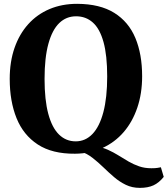

<svg xmlns="http://www.w3.org/2000/svg" viewBox="-20 -772 854 978"><path d="M692.5 185Q653 185 621 169.5Q589 154 561.2 130.2Q533.5 106.5 506.8 80.5Q480 54.5 451.2 32Q422.5 9.5 388.5 -1.5L467.5 -27Q502 -21.5 530.2 -8.8Q558.5 4 584 20Q609.5 36 635 50.8Q660.5 65.5 688.5 75.2Q716.5 85 751 85Q771 85 781.8 83.2Q792.5 81.5 799.5 80L814 129Q790 159 761.8 172Q733.5 185 692.5 185ZM362 11Q246 12 172.5 -36Q99 -84 64.2 -170.2Q29.5 -256.5 29.5 -370Q29.5 -457.5 54 -528Q78.5 -598.5 123.8 -648.8Q169 -699 232.2 -725.8Q295.5 -752.5 373 -752.5Q489 -752 562 -706.5Q635 -661 669.5 -578.5Q704 -496 704 -383.5Q704 -296 679.5 -223.8Q655 -151.5 610 -99.2Q565 -47 502 -18.2Q439 10.5 362 11ZM365.5 -52Q415 -52 451 -89.5Q487 -127 506.5 -200.8Q526 -274.5 526 -382.5Q526 -490.5 507.2 -558Q488.5 -625.5 453 -657.2Q417.5 -689 367.5 -689Q317.5 -689 281.8 -654.5Q246 -620 226.5 -549Q207 -478 207 -370Q207 -262.5 226 -192Q245 -121.5 280.5 -86.8Q316 -52 365.5 -52Z"/></svg>

Font: Merriweather 20pt ExtraBold
Style: Regular
Weight: 800
Version: Version 2.100